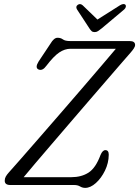

<svg xmlns="http://www.w3.org/2000/svg" viewBox="-20 -899 676 933"><path d="M340 0H30Q3 0 3 -21Q3 -32 8.2 -41.2Q13.5 -50.5 22.5 -60.5Q40 -80 78 -123.2Q116 -166.5 166.2 -224.2Q216.5 -282 272 -346Q327.5 -410 380.2 -471.2Q433 -532.5 475.8 -582.8Q518.5 -633 543 -662H322.5Q294.5 -662 267.8 -644Q241 -626 205.5 -579.5Q186.5 -553 167 -561.5Q149 -570 167.5 -600L225 -686.5Q242 -715.5 259.5 -715.5Q275 -715.5 285.8 -707.5Q296.5 -699.5 321 -699.5H610Q636.5 -699.5 636.5 -680.5Q636.5 -673 630.2 -663.5Q624 -654 613.5 -642Q601 -628 571.8 -594.2Q542.5 -560.5 502.5 -514Q462.5 -467.5 416 -413.8Q369.5 -360 322 -304.5Q274.5 -249 230.5 -197.8Q186.5 -146.5 151.2 -105Q116 -63.5 95 -38H326.5Q375.5 -38 410.2 -60.2Q445 -82.5 468.5 -146Q478.5 -169.5 492 -169.5Q508.5 -169.5 508.5 -147Q508 -106.5 490 -69.8Q472 -33 445.8 -9.5Q419.5 14 394 14Q380.5 14 369 7Q357.5 0 340 0ZM474 -761Q464 -753 456.5 -748Q449 -743 440 -743Q430.5 -743 425.2 -747.8Q420 -752.5 414.5 -761L354 -853.5Q346 -867.5 358.5 -876Q370 -883.5 382 -873L453.5 -804L562.5 -873Q581 -884 589.5 -876Q592.5 -872.5 591.5 -866Q590.5 -859.5 583.5 -853Z"/></svg>

Font: Fraunces 72pt SuperSoft Light
Style: Italic
Weight: 300
Italic angle: -16°
Version: Version 1.000;[b76b70a41]